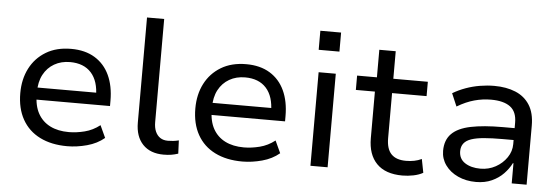

<svg xmlns="http://www.w3.org/2000/svg" viewBox="-48 -860 2955 1014"><g transform="rotate(5 1429.5 -353.0)"><path d="M334 9Q250 9 189 -21.5Q128 -52 95.5 -110Q63 -168 63 -249Q63 -323 92.5 -380.5Q122 -438 177.5 -471.5Q233 -505 311 -505Q385 -505 436.5 -473.5Q488 -442 514.5 -385Q541 -328 541 -250V-222H130V-286H482L463 -265Q463 -347 423.5 -391Q384 -435 311 -435Q264 -435 227.5 -414Q191 -393 170.5 -354.5Q150 -316 150 -260V-250Q150 -189 172.5 -148.5Q195 -108 236.5 -87Q278 -66 336 -66Q376 -66 419.5 -77Q463 -88 500 -117L530 -52Q492 -20 438.5 -5.5Q385 9 334 9Z M845 9Q774 9 734.5 -32.5Q695 -74 695 -148V-705H786V-158Q786 -129 795 -108.5Q804 -88 820.5 -77Q837 -66 861 -66Q875 -66 889 -67.5Q903 -69 919 -73L922 -3Q904 3 886 6Q868 9 845 9Z M1262 9Q1178 9 1117 -21.5Q1056 -52 1023.5 -110Q991 -168 991 -249Q991 -323 1020.5 -380.5Q1050 -438 1105.5 -471.5Q1161 -505 1239 -505Q1313 -505 1364.5 -473.5Q1416 -442 1442.5 -385Q1469 -328 1469 -250V-222H1058V-286H1410L1391 -265Q1391 -347 1351.5 -391Q1312 -435 1239 -435Q1192 -435 1155.5 -414Q1119 -393 1098.5 -354.5Q1078 -316 1078 -260V-250Q1078 -189 1100.5 -148.5Q1123 -108 1164.5 -87Q1206 -66 1264 -66Q1304 -66 1347.5 -77Q1391 -88 1428 -117L1458 -52Q1420 -20 1366.5 -5.5Q1313 9 1262 9Z M1613 -614V-715H1723V-614ZM1623 0V-496H1714V0Z M2111 9Q2021 9 1974.5 -38.5Q1928 -86 1928 -173V-420H1827V-496H1932V-642H2019V-496H2202V-420H2019V-181Q2019 -124 2045 -97Q2071 -70 2123 -70Q2146 -70 2166.5 -74Q2187 -78 2206 -87L2220 -15Q2199 -3 2169.5 3Q2140 9 2111 9Z M2501 9Q2448 9 2405.5 -10.5Q2363 -30 2338.5 -64Q2314 -98 2314 -140Q2314 -197 2347 -230.5Q2380 -264 2447.5 -278Q2515 -292 2617 -292H2695V-229H2622Q2565 -229 2524 -225.5Q2483 -222 2456.5 -213Q2430 -204 2417 -187.5Q2404 -171 2404 -146Q2404 -105 2436.5 -84Q2469 -63 2518 -63Q2562 -63 2598.5 -83Q2635 -103 2657.5 -136Q2680 -169 2680 -207V-321Q2680 -379 2645 -405Q2610 -431 2543 -431Q2499 -431 2455 -419Q2411 -407 2364 -379L2335 -447Q2367 -466 2403 -479Q2439 -492 2477.5 -498.5Q2516 -505 2554 -505Q2618 -505 2666.5 -485Q2715 -465 2742 -422.5Q2769 -380 2769 -313V0H2690V-107H2687Q2672 -77 2646.5 -50.5Q2621 -24 2584.5 -7.5Q2548 9 2501 9Z"/></g></svg>

Font: Nunito Sans 7pt
Style: Regular
Weight: 400
Designer: Vernon Adams
Foundry: Vernon Adams
Version: Version 3.101;gftools[0.9.27]